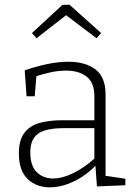

<svg xmlns="http://www.w3.org/2000/svg" viewBox="-20 -797 580 824"><path d="M433 -31 423 -44 518 -30V-2L396 3L389 -93L394 -90Q349 -43 296 -18Q243 7 194 7Q136 7 98.5 -29Q61 -65 61 -138Q61 -197 85.5 -228Q110 -259 152 -270Q194 -281 247 -281H393L385 -273V-383Q385 -442 352 -468Q319 -494 263 -494Q233 -494 199 -487Q165 -480 127 -467L137 -479L129 -384H94L86 -495Q138 -513 185 -522.5Q232 -532 273 -532Q347 -532 390 -499Q433 -466 433 -391ZM110 -143Q110 -86 137.5 -58.5Q165 -31 208 -31Q248 -31 296.5 -55Q345 -79 390 -121L385 -105V-255L393 -247H254Q176 -247 143 -223Q110 -199 110 -143ZM137 -633 117 -655 248 -776 278 -777 414 -655 394 -633 249 -743H278Z"/></svg>

Font: Bitter Thin Light
Style: Regular
Weight: 300
Version: Version 2.002